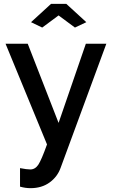

<svg xmlns="http://www.w3.org/2000/svg" viewBox="-20 -750 587 997"><path d="M141.1 -634.8 245.1 -730H324.2L428.2 -634.8L369.1 -606.9L284.2 -669.9L199.2 -606.9ZM84 123Q119.1 129.9 137.2 129.9Q162.6 129.9 179 105.2Q195.3 80.6 224.1 0L8.8 -522.9H124L284.2 -111.8L425.8 -522.9H532.2L294.9 121.1Q278.3 168 237.5 197.5Q196.8 227.1 138.2 227.1Q111.8 227.1 84 219.2Z"/></svg>

Font: Rawline SemiBold
Style: Regular
Weight: 600
Designer: Matt McInerney, Pablo Impallari, Rodrigo Fuenzalida
Foundry: Matt McInerney, Pablo Impallari, Rodrigo Fuenzalida
Version: Version 4.020;PS 004.020;hotconv 1.0.88;makeotf.lib2.5.64775